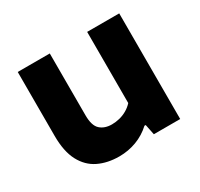

<svg xmlns="http://www.w3.org/2000/svg" viewBox="-123 -700 896 861"><g transform="rotate(-30 325.0 -269.0)"><path d="M266 9Q205.5 9 159 -13.5Q112.5 -36 86.2 -85.8Q60 -135.5 60 -216V-547H226V-226.5Q226 -173 248.8 -152.5Q271.5 -132 309 -132Q328.5 -132 348.8 -137Q369 -142 387.2 -152.5Q405.5 -163 419.5 -178.5V-547H585.5V0H449L438 -54H431.5Q398 -23 355.5 -7Q313 9 266 9Z"/></g></svg>

Font: Encode Sans SemiExpanded
Style: Bold
Weight: 700
Width: 6
Designer: Multiple Designers
Foundry: Impallari Type
Version: Version 3.002